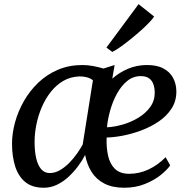

<svg xmlns="http://www.w3.org/2000/svg" viewBox="-20 -872 884 902"><path d="M518.5 -566.5 507.5 -502.5Q541 -532 581 -548.8Q621 -565.5 665 -566.5Q714.5 -567.5 746 -551.2Q777.5 -535 792.8 -506.8Q808 -478.5 808.5 -444Q809 -397.5 786 -362Q763 -326.5 725.2 -301Q687.5 -275.5 643 -259Q598.5 -242.5 556 -234.5Q513.5 -226.5 481 -226Q479 -179.5 487.8 -140.5Q496.5 -101.5 520.2 -78.5Q544 -55.5 587 -55.5Q634 -55.5 678 -76Q722 -96.5 758 -133.5L779.5 -95Q766 -75 735.5 -50.2Q705 -25.5 661.2 -7.8Q617.5 10 564 10Q508 10 470 -9.8Q432 -29.5 410.2 -64.2Q388.5 -99 380 -144Q366.5 -117.5 346.2 -90.5Q326 -63.5 301 -40.5Q276 -17.5 247 -3.8Q218 10 185.5 10Q132 10 99.2 -16.5Q66.5 -43 51.5 -89.8Q36.5 -136.5 36.5 -197Q36.5 -246 50.8 -297.8Q65 -349.5 92.5 -397.5Q120 -445.5 160 -483.8Q200 -522 252 -544.2Q304 -566.5 367 -566.5Q392.5 -566.5 418.8 -561.5Q445 -556.5 466 -550ZM368.5 -193 416.5 -495Q404.5 -504.5 387.8 -509Q371 -513.5 353 -513Q311 -511.5 277.5 -492Q244 -472.5 218.8 -440.5Q193.5 -408.5 176.5 -369Q159.5 -329.5 151 -287.2Q142.5 -245 142.5 -206Q142.5 -159.5 150.5 -126.8Q158.5 -94 174.2 -76.5Q190 -59 213.5 -59Q238.5 -59 262 -72.8Q285.5 -86.5 306 -107.5Q326.5 -128.5 342.5 -151.5Q358.5 -174.5 368.5 -193ZM642 -514.5Q605.5 -514.5 577.5 -491.5Q549.5 -468.5 529.5 -432Q509.5 -395.5 497.8 -353.8Q486 -312 482.5 -274Q517 -275.5 556.2 -286.8Q595.5 -298 629.8 -318.8Q664 -339.5 685.5 -369Q707 -398.5 707 -437Q706.5 -475.5 690 -495Q673.5 -514.5 642 -514.5ZM480 -648.5 631 -852.5 704 -794.5Q698.5 -784.5 682.2 -767.5Q666 -750.5 643.5 -730.2Q621 -710 596 -689.8Q571 -669.5 548 -653Q525 -636.5 507.5 -628Z"/></svg>

Font: Merriweather 20pt
Style: Italic
Weight: 400
Italic angle: -7.8°
Version: Version 2.101